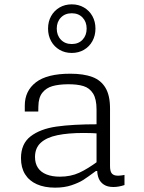

<svg xmlns="http://www.w3.org/2000/svg" viewBox="-20 -851 660 883"><path d="M486 -353V-87Q486 -66.5 492.2 -56.2Q498.5 -46 512.8 -43.8Q527 -41.5 552.5 -46.5V0Q526 9 501.5 9Q474.5 9 458 -1.8Q441.5 -12.5 434.2 -30Q427 -47.5 427 -69.5L424 -78V-347.5Q424 -395.5 408 -421Q392 -446.5 363.5 -455.2Q335 -464 291 -463.5Q249.5 -463 220.8 -454.8Q192 -446.5 174.5 -424.2Q157 -402 156.5 -362L156 -338H94V-365.5Q94 -433 145.2 -472.5Q196.5 -512 303 -512Q364.5 -512 404.5 -497Q444.5 -482 465.2 -447Q486 -412 486 -353ZM365.5 -239.5Q293 -239.5 243.8 -229.2Q194.5 -219 167.8 -194.8Q141 -170.5 141 -129Q141 -99.5 154.5 -79.2Q168 -59 193.8 -48.8Q219.5 -38.5 255.5 -38.5Q305 -38.5 344.2 -56.5Q383.5 -74.5 432 -110.5L438 -64.5H421Q382.5 -36 362.5 -23.2Q342.5 -10.5 309.2 0.8Q276 12 233.5 12Q184.5 12 149.2 -3.8Q114 -19.5 95.2 -49.8Q76.5 -80 76.5 -123.5Q76.5 -190 120.8 -224Q165 -258 239.2 -268.8Q313.5 -279.5 430.5 -279.5L444 -236.5Q423 -238 402.5 -238.8Q382 -239.5 365.5 -239.5ZM201 -719.5Q201 -751.5 215 -776.8Q229 -802 253.8 -816.5Q278.5 -831 310 -831Q341.5 -831 366.2 -816.5Q391 -802 405 -776.8Q419 -751.5 419 -719.5Q419 -687.5 405 -662Q391 -636.5 366.2 -622Q341.5 -607.5 310 -607.5Q278.5 -607.5 253.8 -622Q229 -636.5 215 -662Q201 -687.5 201 -719.5ZM378.5 -719.5Q378.5 -750.5 359.8 -770.2Q341 -790 310 -790Q279 -790 260 -770.2Q241 -750.5 241 -719.5Q241 -688.5 260 -668.5Q279 -648.5 310 -648.5Q341 -648.5 359.8 -668.5Q378.5 -688.5 378.5 -719.5Z"/></svg>

Font: Monaspace Neon Var ExtraLight
Style: Regular
Weight: 200
Designer: Riley Cran and the Lettermatic Team
Version: Version 1.200 (Monaspace Neon Var)